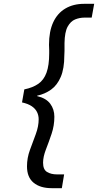

<svg xmlns="http://www.w3.org/2000/svg" viewBox="-20 -831 512 1003"><path d="M250 152Q190 152 155.5 123.5Q121 95 121 38Q121 -6 136.5 -48Q152 -90 167 -130.5Q182 -171 182 -208Q182 -228 173.5 -245.5Q165 -263 146 -276Q127 -289 95 -296L107 -364Q151 -373 180 -393Q209 -413 223 -451.5Q237 -490 237 -552Q237 -561 237 -568.5Q237 -576 236.5 -583Q236 -590 236 -597Q236 -667 258 -714.5Q280 -762 321.5 -786.5Q363 -811 419 -811H472L459 -739H421Q396 -739 372.5 -729.5Q349 -720 333.5 -692Q318 -664 317 -606Q317 -596 317 -586Q317 -576 317 -565Q317 -554 316 -541Q316 -473 297.5 -429.5Q279 -386 247 -363Q215 -340 174 -331V-329Q221 -318 242.5 -289Q264 -260 264 -221Q264 -175 249.5 -132Q235 -89 220 -50.5Q205 -12 205 19Q205 55 226 67.5Q247 80 277 80H315L303 152Z"/></svg>

Font: DM Sans 24pt
Style: Italic
Weight: 400
Italic angle: -10°
Designer: Colophon Foundry, Jonny Pinhorn
Foundry: Colophon Foundry
Version: Version 4.004;gftools[0.9.30]